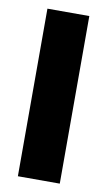

<svg xmlns="http://www.w3.org/2000/svg" viewBox="-74 -639 377 677"><g transform="rotate(10 115.0 -300.0)"><path d="M40 0V-600H190V0Z"/></g></svg>

Font: Big Shoulders Display Black
Style: Regular
Weight: 900
Designer: Patric King
Foundry: XO Type Co
Version: Version 1.000; ttfautohint (v1.8.2)